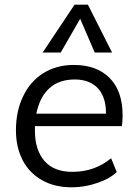

<svg xmlns="http://www.w3.org/2000/svg" viewBox="-20 -792 584 819"><path d="M129 -254V-234Q129 -152 170 -105Q210 -59 289 -59Q384 -59 454 -117L478 -58Q446 -28 393 -11Q341 7 286 7Q213 7 160 -23Q105 -54 77 -108Q48 -164 48 -236Q48 -319 79 -382Q109 -445 165 -480Q221 -515 295 -515Q392 -515 447 -460Q503 -404 503 -300Q503 -278 500 -254ZM299 -453Q232 -453 191 -416Q149 -378 135 -307H432Q433 -376 398 -415Q362 -453 299 -453ZM239 -568H162L298 -772H355L458 -568H384L322 -712Z"/></svg>

Font: PRinguin Sans
Style: Italic
Weight: 400
Designer: Vernon Adams
Foundry: Vernon Adams
Version: ""